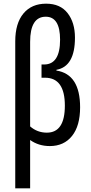

<svg xmlns="http://www.w3.org/2000/svg" viewBox="-20 -785 495 1045"><path d="M229 -694Q307 -694 307 -569Q307 -434 220 -434H206V-362H225Q333 -362 333 -210Q333 -63 235 -63Q183 -63 144 -97V-557Q144 -694 229 -694ZM231 -765Q152 -765 107.5 -711.5Q63 -658 63 -560V240H144V-23Q190 10 251 10Q328 10 372 -45Q416 -100 416 -201Q416 -381 287 -401V-405Q388 -423 388 -580Q388 -662 348 -713.5Q308 -765 231 -765Z"/></svg>

Font: Noto Sans Display Condensed
Style: Regular
Weight: 400
Width: 3
Designer: Monotype Design Team
Foundry: Monotype Imaging Inc.
Version: Version 1.900